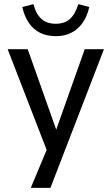

<svg xmlns="http://www.w3.org/2000/svg" viewBox="-20 -729 540 929"><path d="M129 180 218 -33V28L17 -491H114L259 -82H245L390 -491H483L224 180ZM249 -554Q208 -554 175.5 -569.5Q143 -585 120.5 -617Q98 -649 88 -695L142 -709Q154 -661 180.5 -637.5Q207 -614 250 -614Q292 -614 318 -637Q344 -660 359 -709L412 -695Q401 -647 378 -616Q355 -585 323 -569.5Q291 -554 249 -554Z"/></svg>

Font: Nunito Sans 10pt SemiCondensed Medium
Style: Regular
Weight: 500
Width: 4
Designer: Vernon Adams
Foundry: Vernon Adams
Version: Version 3.101;gftools[0.9.27]